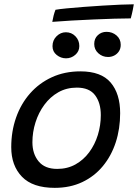

<svg xmlns="http://www.w3.org/2000/svg" viewBox="-20 -872 652 907"><path d="M238.5 15.4Q134.6 15.4 83.8 -37.1Q33.1 -89.6 33.1 -176.6Q33.1 -251.6 56 -316.7Q78.9 -381.8 122 -430.7Q165 -479.6 225.2 -507.2Q285.4 -534.9 359.9 -534.9Q457.6 -534.9 502.6 -482.2Q547.6 -429.4 547.6 -337.4Q547.6 -263.6 526.8 -199.7Q506 -135.8 466 -87.4Q426 -38.9 368.7 -11.8Q311.4 15.4 238.5 15.4ZM250.2 -74.1Q298.4 -74.1 336.5 -95.3Q374.6 -116.6 401.4 -152.8Q428.1 -188.9 442.2 -234.4Q456.2 -279.8 456.2 -328.2Q456.2 -386.2 429.2 -422.1Q402.1 -458.1 343 -458.1Q294.5 -458.1 255.7 -436.2Q216.9 -414.2 189.6 -377.1Q162.2 -340 147.7 -294Q133.1 -247.9 133.1 -200Q133.1 -145.2 162.4 -109.7Q191.6 -74.1 250.2 -74.1ZM291.9 -596.5Q267.5 -596.5 247.8 -612.3Q228 -628.1 228 -653.8Q228 -681.8 247.1 -700.7Q266.2 -719.6 291.1 -719.6Q318 -719.6 336.3 -700.7Q354.7 -681.8 354.7 -654.4Q354.7 -629.4 335.7 -613Q316.7 -596.5 291.9 -596.5ZM490.4 -602.8Q464.1 -602.8 444.6 -620.3Q425.1 -637.9 425.1 -664.2Q425.1 -690.1 442.1 -705.8Q459 -721.6 483.3 -721.6Q510.7 -721.6 530.5 -704.5Q550.3 -687.4 550.3 -660.4Q550.3 -642.6 541.9 -629.7Q533.4 -616.8 519.9 -609.8Q506.4 -602.8 490.4 -602.8ZM597.7 -785.1Q565.4 -785.1 519.2 -783.7Q472.9 -782.2 420.8 -780Q368.7 -777.8 318.1 -774.9Q267.6 -772.1 227 -768.7Q229.4 -783 233.2 -798.1Q237.1 -813.2 242.1 -825.8Q260.2 -829.1 295.4 -832.5Q330.6 -835.9 374.9 -839.3Q419.1 -842.8 464.7 -845.5Q510.2 -848.3 549.1 -850Q588.1 -851.7 612.1 -851.7Q611.3 -844.7 607.3 -825.3Q603.4 -805.9 597.7 -785.1Z"/></svg>

Font: Grandstander Thin
Style: Italic
Weight: 100
Italic angle: -15°
Designer: Tyler Finck
Foundry: Etcetera Type Co
Version: Version 1.200